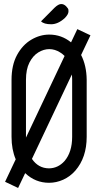

<svg xmlns="http://www.w3.org/2000/svg" viewBox="-20 -888 482 942"><path d="M231 -769Q195.8 -769 181.2 -783.2L247.6 -850.1Q266.6 -868.2 280.3 -868.2Q293.5 -868.2 304.4 -857.2Q315.4 -846.2 315.7 -839.1Q315.9 -832 315.9 -831.1Q315.9 -817.9 297.9 -799.3Q264.6 -769 231 -769ZM68.8 34.2 4.9 3.9 57.1 -106.4Q36.6 -154.8 36.6 -216.8V-496.1Q36.6 -568.8 63.7 -618.4Q90.8 -668 133.3 -693.1Q175.8 -718.3 221.7 -718.3Q281.7 -718.3 328.6 -680.2L359.4 -745.1L423.8 -714.8L377.9 -618.2Q404.3 -566.9 405.3 -497.1V-216.8Q405.3 -115.2 349.6 -50.8Q323.7 -21.5 290 -6.3Q256.3 8.8 220.7 8.8Q153.3 8.8 103.5 -38.6ZM107.4 -212.9 296.9 -613.3Q287.1 -623.5 274.9 -630.9Q249.5 -647 221.7 -647Q194.3 -647 168 -630.9Q141.6 -614.7 124.5 -581.3Q107.4 -547.9 107.4 -496.1ZM220.2 -62Q264.6 -62.5 296.4 -97.7Q334 -141.6 334 -216.8V-496.6Q334 -510.3 332.5 -522.5L136.7 -108.4Q168 -62.5 220.2 -62Z"/></svg>

Font: Greenwashing Machine
Style: Regular
Weight: 400
Designer: Tup Wanders
Foundry: Free font, DO NOT SELL
Version: Version 1.00;August 10, 2023;FontCreator 11.5.0.2430 64-bit